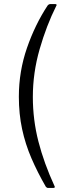

<svg xmlns="http://www.w3.org/2000/svg" viewBox="-20 -762 318 947"><path d="M252 -742Q258 -742 259 -739Q260 -736 258 -734Q209 -636 175.5 -519.5Q142 -403 142 -284Q142 -171 169.5 -64Q197 43 249 156Q251 159 250 162Q249 165 243 165H217Q211 165 206 159Q165 88 135 18.5Q105 -51 89 -125.5Q73 -200 73 -285Q73 -410 113 -525.5Q153 -641 215 -735Q221 -742 229 -742H252Z"/></svg>

Font: Libre Franklin Thin Light
Style: Regular
Weight: 300
Version: Version 3.000